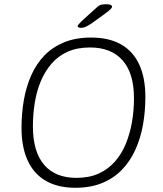

<svg xmlns="http://www.w3.org/2000/svg" viewBox="-20 -884 771 910"><path d="M337 6Q255 6 198 -26.5Q141 -59 111.5 -122.5Q82 -186 82 -278Q82 -346 93 -409.5Q104 -473 128 -527Q152 -581 190.5 -621Q229 -661 284 -683.5Q339 -706 412 -706Q496 -706 553 -674Q610 -642 639.5 -579Q669 -516 669 -424Q669 -355 657.5 -291.5Q646 -228 621.5 -174Q597 -120 558 -79.5Q519 -39 464 -16.5Q409 6 337 6ZM342 -41Q403 -41 448 -61.5Q493 -82 525 -118.5Q557 -155 576.5 -203Q596 -251 605.5 -305.5Q615 -360 615 -418Q615 -537 561 -598Q507 -659 407 -659Q346 -659 301 -639Q256 -619 224.5 -582.5Q193 -546 173.5 -499.5Q154 -453 145 -398Q136 -343 136 -285Q136 -165 189 -103Q242 -41 342 -41ZM363 -752Q357 -752 352.5 -754Q348 -756 348 -760Q348 -764 353.5 -769.5Q359 -775 367 -784L430 -841Q444 -855 454 -859.5Q464 -864 483 -864Q497 -864 504 -861Q511 -858 511 -852Q511 -847 502.5 -839Q494 -831 468 -812L414 -773Q397 -762 386.5 -757Q376 -752 363 -752Z"/></svg>

Font: Asap ExtraLight
Style: Italic
Weight: 250
Italic angle: -6°
Version: Version 3.001